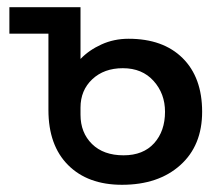

<svg xmlns="http://www.w3.org/2000/svg" viewBox="-20 -508 622 538"><path d="M321.8 9.8Q226.1 9.8 170.9 -45.4Q115.7 -100.6 115.7 -199.7V-413.6H6.3V-487.8H205.6V-342.8Q229.5 -367.7 264.4 -383.5Q299.3 -399.4 340.3 -399.4Q437 -399.4 491.7 -345.2Q546.4 -291 546.4 -194.8Q546.4 -100.1 485.1 -45.2Q423.8 9.8 321.8 9.8ZM326.2 -72.8Q381.3 -72.8 411.9 -106.7Q442.4 -140.6 442.4 -194.8Q442.4 -245.6 410.4 -281.2Q378.4 -316.9 324.2 -316.9Q271.5 -316.9 238.5 -285.9Q205.6 -254.9 205.6 -206.5V-186.5Q205.6 -136.2 237.8 -104.5Q270 -72.8 326.2 -72.8Z"/></svg>

Font: HK Grotesk Medium
Style: Regular
Weight: 500
Designer: Alfredo Marco Pradil and Stefan Peev
Foundry: Hanken Design Co.
Version: Version 1.045;PS 001.045;hotconv 1.0.88;makeotf.lib2.5.64775